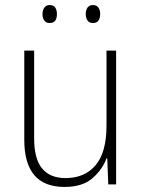

<svg xmlns="http://www.w3.org/2000/svg" viewBox="-20 -729 562 759"><path d="M439 -529V0H408L404 -103H401Q385 -59 345.5 -24.5Q306 10 235 10Q76 10 76 -176V-529H115V-182Q115 -101 146.5 -63Q178 -25 239 -25Q315 -25 358 -76Q401 -127 401 -232V-529ZM148 -673Q148 -688 155 -698.5Q162 -709 176 -709Q192 -709 198.5 -699Q205 -689 205 -673Q205 -657 198.5 -647.5Q192 -638 176 -638Q162 -638 155 -648Q148 -658 148 -673ZM319 -674Q319 -689 326 -699Q333 -709 347 -709Q362 -709 369 -699Q376 -689 376 -674Q376 -658 369.5 -648Q363 -638 347 -638Q333 -638 326 -648Q319 -658 319 -674Z"/></svg>

Font: Noto Sans Ethiopic SemiCondensed ExtraLight
Style: Regular
Weight: 200
Width: 4
Designer: Monotype Design Team
Foundry: Monotype Imaging Inc.
Version: Version 2.102; ttfautohint (v1.8.4.7-5d5b)